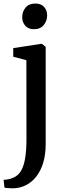

<svg xmlns="http://www.w3.org/2000/svg" viewBox="-37 -796 366 1059"><path d="M41.5 242.5Q33.5 242.5 22 242.2Q10.5 242 0.5 241Q-9.5 240 -12.5 238.5L-17 195.5Q-10 196 5.8 193.5Q21.5 191 37.5 183.5Q64 172.5 79.8 144.8Q95.5 117 102.2 73.5Q109 30 109 -29L108.5 -464L36 -483V-530.5L187.5 -554H194.5L215 -537.5V-3Q215 57 201.2 102Q187.5 147 163.2 177.8Q139 208.5 107.8 224.5Q76.5 240.5 41.5 242.5ZM149.5 -635Q119 -635 102.2 -654.2Q85.5 -673.5 85.5 -701Q85.5 -731.5 104 -754Q122.5 -776.5 157.5 -776.5H158.5Q189.5 -776.5 206.2 -757.8Q223 -739 223 -711.5Q223 -681 204.2 -658Q185.5 -635 150.5 -635Z"/></svg>

Font: Merriweather 48pt Medium
Style: Regular
Weight: 500
Version: Version 2.100